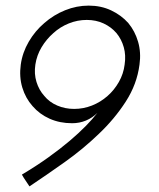

<svg xmlns="http://www.w3.org/2000/svg" viewBox="-20 -655 565 684"><path d="M424 -425Q420 -392 403.5 -363Q387 -334 363 -313Q338 -291 307.5 -279Q277 -267 244 -267Q212 -267 184 -279Q156 -291 138 -313Q119 -334 110 -363Q101 -392 106 -425Q111 -458 128 -486.5Q145 -515 170 -537Q194 -559 225 -571.5Q256 -584 289 -584Q322 -584 349 -571.5Q376 -559 395 -537Q413 -515 421 -486.5Q429 -458 424 -425ZM477 -425Q483 -468 472 -506Q461 -544 437 -573Q412 -601 376 -618Q340 -635 296 -635Q253 -635 212 -618.5Q171 -602 138 -573Q105 -545 82.5 -506.5Q60 -468 54 -425Q48 -381 59.5 -343Q71 -305 96 -277Q121 -248 157 -232Q193 -216 237 -216Q263 -216 286 -225.5Q309 -235 327 -253Q310 -231 285.5 -206Q261 -181 228 -153Q195 -125 152.5 -94.5Q110 -64 58 -33Q64 -22 71 -12Q78 -2 85 9Q145 -31 210.5 -77.5Q276 -124 332 -178Q388 -231 428 -293Q468 -355 477 -425Z"/></svg>

Font: Josefin Slab Medium
Style: Italic
Weight: 500
Italic angle: -12°
Version: Version 2.000